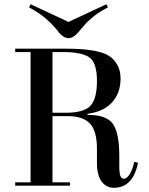

<svg xmlns="http://www.w3.org/2000/svg" viewBox="-20 -881 707 911"><path d="M520 10Q484 10 462 -20Q440 -50 440 -109V-175Q440 -260 406.5 -295Q373 -330 301 -330H229V-16H312V0H52V-16H125V-634H52V-650H293Q444 -650 497 -616Q520 -602 536 -574.5Q552 -547 552 -508Q552 -440 512 -395.5Q472 -351 395 -341V-336Q487 -336 516.5 -292Q546 -248 546 -142V-96Q546 -60 551 -46.5Q556 -33 568.5 -33Q581 -33 594.5 -53Q608 -73 617 -113L635 -109Q611 10 520 10ZM279 -634H229V-346H293Q377 -346 408.5 -378.5Q440 -411 440 -497.5Q440 -584 403.5 -609Q367 -634 279 -634ZM259 -727Q255 -735 246 -744Q237 -753 229.5 -762Q222 -771 216.5 -775.5Q211 -780 202 -788.5Q193 -797 185 -803Q177 -809 166 -817Q149 -829 118 -846L125 -861L305 -777L485 -861L492 -846Q445 -821 425.5 -804Q406 -787 400.5 -782.5Q395 -778 385 -766.5Q375 -755 373 -753Q371 -751 361 -739L351 -727Q328 -700 305 -700Q282 -700 259 -727Z"/></svg>

Font: Elsie
Style: Regular
Weight: 400
Designer: Alejandro Inler
Foundry: Alejandro Inler
Version: 1.002